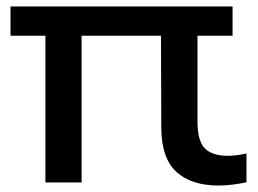

<svg xmlns="http://www.w3.org/2000/svg" viewBox="-20 -564 797 594"><path d="M120.5 0.5V-453.5H12.5V-544H699.5V-453.5H591V-188.5Q591 -128 613.8 -105Q636.5 -82 685 -82Q709.5 -82 742.5 -89V0Q724.5 4 701 7Q677.5 10 656.5 10Q571.5 10 525.5 -32.5Q479.5 -75 479 -168L478 -453.5H232.5V0.5Z"/></svg>

Font: Encode Sans Expanded Expanded Medium
Style: Regular
Weight: 500
Width: 7
Designer: Multiple Designers
Foundry: Impallari Type
Version: Version 3.000; ttfautohint (v1.8.3) -l 8 -r 50 -G 200 -x 14 